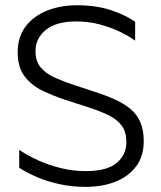

<svg xmlns="http://www.w3.org/2000/svg" viewBox="-20 -719 627 749"><path d="M473 -165.3Q473 -203 456 -227.2Q439.1 -251.4 406 -268.2Q372.9 -284.9 323.6 -300.8L231.2 -330.7Q185.8 -345.7 144 -366.2Q102.1 -386.7 75.5 -421.8Q49 -456.9 49 -515Q49 -575.7 80.4 -616.4Q111.9 -657.1 164.1 -677.8Q216.4 -698.5 279.3 -698.5Q358.8 -698.5 417.5 -677.8Q476.2 -657 507.2 -634V-560.3Q483.1 -578.4 447.2 -595.4Q411.3 -612.4 368.4 -623.9Q325.4 -635.4 277.7 -635.4Q199.5 -635.4 159 -602.5Q118.5 -569.5 118.5 -519.9Q118.5 -480.7 138.5 -456.4Q158.6 -432.1 192.7 -416.7Q226.8 -401.3 269.7 -387.1L344.4 -362.6Q389.3 -348.2 425.5 -332.2Q461.6 -316.2 487.5 -295.2Q513.3 -274.2 527 -243.4Q540.7 -212.6 540.7 -168.2Q540.7 -109.8 511.2 -70.2Q481.7 -30.6 430.7 -10.3Q379.7 10 313.7 10Q261.3 10 213 -0.4Q164.7 -10.8 124.3 -28.1Q84 -45.5 55 -64.5V-134.4Q86.1 -113.1 127.7 -94.1Q169.3 -75.1 217.1 -63.3Q264.9 -51.5 314.4 -51.5Q397 -51.5 435 -83.3Q473 -115 473 -165.3Z"/></svg>

Font: Roundo Variable
Style: Regular
Weight: 200
Designer: Shiva Nallaperumal
Foundry: Indian Type Foundry
Version: Version 2.000